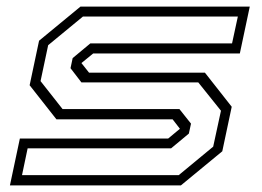

<svg xmlns="http://www.w3.org/2000/svg" viewBox="-20 -560 790 580"><path d="M10 0 40 -141.5H488L523.5 -171L501.5 -199.5H150.5L69.5 -302.5L98 -437L223 -540H734.5L704.5 -398.5H261.5L226 -369.5L249 -340.5H599L680 -237.5L651.5 -103L526.5 0ZM46.5 -31H520L624 -117L647.5 -225.5L579 -311H226L193 -354L199.5 -384.5L253 -429H681L698.5 -510H230.5L125.5 -423.5L102.5 -315L169 -230.5H522L557 -186.5L550.5 -156.5L497 -112H63.5Z"/></svg>

Font: Tourney Expanded Light
Style: Italic
Weight: 300
Width: 7
Italic angle: -12°
Designer: Tyler Finck
Foundry: Etcetera Type Co
Version: Version 1.010; ttfautohint (v1.8.3)